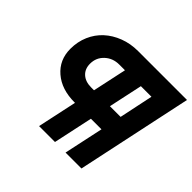

<svg xmlns="http://www.w3.org/2000/svg" viewBox="-164 -896 1092 1092"><g transform="rotate(45 382.0 -350.0)"><path d="M274 0 325 -238H321Q217 -238 153 -293Q89 -348 89 -437Q89 -494 110 -542.5Q131 -591 168.5 -625.5Q206 -660 258 -680Q310 -700 371 -700H764L615 0H487L538 -238H453L402 0ZM565 -365 608 -570H523L479 -365ZM328 -365H351L395 -570H349Q298 -570 263 -537.5Q228 -505 228 -456Q228 -414 255 -389.5Q282 -365 328 -365Z"/></g></svg>

Font: Red Hat Display Black
Style: Italic
Weight: 900
Italic angle: -12°
Designer: Pentagram / MCKL
Foundry: Pentagram / MCKL
Version: Version 1.003; Red Hat Display Black Italic